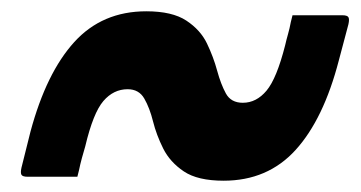

<svg xmlns="http://www.w3.org/2000/svg" viewBox="-20 -470 640 340"><path d="M376 -150Q330 -150 305.5 -166.5Q281 -183 269 -207Q257 -231 251 -255Q245 -279 235.5 -295.5Q226 -312 206 -312Q181 -312 163 -291Q145 -270 131 -211Q128 -201 125 -190Q122 -179 120 -169L117 -157H29Q20 -157 18 -160.5Q16 -164 18 -173L34 -237Q62 -341 111.5 -395.5Q161 -450 239 -450Q285 -450 310 -433.5Q335 -417 346.5 -393Q358 -369 364.5 -345Q371 -321 380 -304.5Q389 -288 410 -288Q434 -288 452 -309.5Q470 -331 485 -390Q487 -399 490 -409.5Q493 -420 495 -431L498 -443H586Q595 -443 597 -439.5Q599 -436 597 -427L580 -363Q553 -259 503.5 -204.5Q454 -150 376 -150Z"/></svg>

Font: Recursive Sn Lnr St SmB
Style: Italic
Weight: 600
Italic angle: -15°
Version: Version 1.079;hotconv 1.0.112;makeotfexe 2.5.65598; ttfautoh